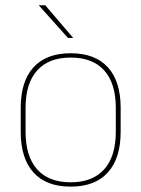

<svg xmlns="http://www.w3.org/2000/svg" viewBox="-20 -700 539 732"><path d="M249.5 11.5Q156 11.5 107.5 -42.5Q59 -96.5 59 -197.5V-289Q59 -390 107.8 -443.5Q156.5 -497 249.5 -497Q342.5 -497 391.2 -443.5Q440 -390 440 -289V-197.5Q440 -96.5 391.2 -42.5Q342.5 11.5 249.5 11.5ZM249.5 -5Q333 -5 377.2 -54.5Q421.5 -104 421.5 -197.5V-289Q421.5 -382 377.5 -431.2Q333.5 -480.5 249.5 -480.5Q165.5 -480.5 121.5 -431.2Q77.5 -382 77.5 -289V-197.5Q77.5 -104 121.5 -54.5Q165.5 -5 249.5 -5ZM128.5 -680H152.5L258.5 -556V-555.5H239L128.5 -679Z"/></svg>

Font: Anek Devanagari Thin
Style: Regular
Weight: 250
Designer: Kailash Malviya (Devanagari) & Yesha Goshar (Latin)
Foundry: Ek Type
Version: Version 1.003